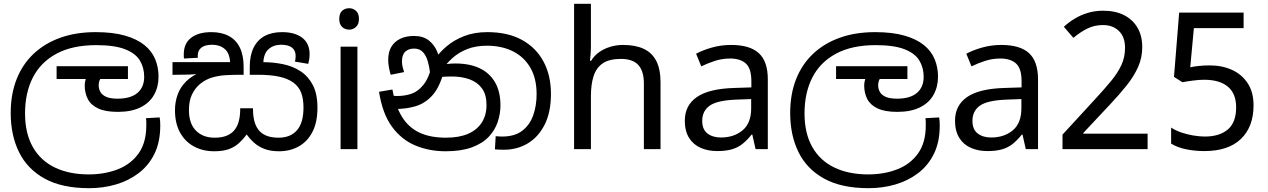

<svg xmlns="http://www.w3.org/2000/svg" viewBox="-20 -780 6631 1004"><path d="M446 204Q304 204 213.5 154Q123 104 79.5 15.5Q36 -73 36 -189Q36 -287 66.5 -365Q97 -443 155 -498Q213 -553 295 -582.5Q377 -612 480 -612Q570 -612 633 -594Q696 -576 735 -544.5Q774 -513 791.5 -470.5Q809 -428 809 -379Q809 -326 785.5 -284Q762 -242 714.5 -218.5Q667 -195 596 -195Q531 -195 493 -213Q455 -231 439 -262.5Q423 -294 423 -333Q423 -349 428 -365.5Q433 -382 440 -396L483 -374L441 -367H276V-434H649V-367H468L529 -398Q513 -383 504.5 -367.5Q496 -352 496 -334Q496 -316 504.5 -300Q513 -284 534.5 -274Q556 -264 595 -264Q663 -264 698.5 -294Q734 -324 734 -378Q734 -426 711.5 -463.5Q689 -501 634 -522.5Q579 -544 483 -544Q359 -544 276 -499.5Q193 -455 152 -375Q111 -295 111 -187Q111 -83 151.5 -11.5Q192 60 267 96Q342 132 444 132Q527 132 595.5 105.5Q664 79 704.5 22.5Q745 -34 745 -124Q745 -129 745 -141Q745 -153 743 -162L815 -166Q817 -155 817.5 -144.5Q818 -134 818 -123Q818 -38 788 23.5Q758 85 705.5 125Q653 165 586.5 184.5Q520 204 446 204Z M1440 11Q1395 11 1363.5 -1Q1332 -13 1309.5 -33Q1287 -53 1270 -77Q1250 -50 1227.5 -30Q1205 -10 1175 0.5Q1145 11 1100 11Q1041 11 994.5 -14Q948 -39 921.5 -87Q895 -135 895 -204Q895 -246 908.5 -284.5Q922 -323 953.5 -354.5Q985 -386 1037 -406L1039 -397Q1005 -391 968 -390Q931 -389 902 -389H882V-455H1183Q1181 -502 1155 -524Q1129 -546 1090 -546Q1052 -546 1033 -531Q1014 -516 1014 -489Q1014 -487 1014 -484Q1014 -481 1015 -478L942 -474Q941 -479 941 -485.5Q941 -492 941 -496Q941 -553 979.5 -582.5Q1018 -612 1085 -612Q1139 -612 1177 -591.5Q1215 -571 1234.5 -530.5Q1254 -490 1254 -430V-389H1234Q1199 -389 1162 -387Q1125 -385 1090 -375Q1055 -365 1025 -340Q999 -318 983.5 -285Q968 -252 968 -204Q968 -134 1004.5 -97Q1041 -60 1102 -60Q1140 -60 1165.5 -70.5Q1191 -81 1206.5 -100.5Q1222 -120 1229 -147.5Q1236 -175 1236 -208V-214H1303V-208Q1303 -176 1309.5 -149Q1316 -122 1331 -102Q1346 -82 1372 -71Q1398 -60 1437 -60Q1499 -60 1533 -99Q1567 -138 1567 -218Q1567 -264 1554.5 -296Q1542 -328 1513 -349Q1483 -370 1438 -379.5Q1393 -389 1327 -389H1286V-430Q1286 -490 1306 -530.5Q1326 -571 1363.5 -591.5Q1401 -612 1455 -612Q1522 -612 1560.5 -582.5Q1599 -553 1599 -496Q1599 -483 1597 -470.5Q1595 -458 1592 -446L1522 -458Q1524 -463 1525 -472.5Q1526 -482 1526 -487Q1526 -516 1507 -531Q1488 -546 1450 -546Q1411 -546 1385 -523.5Q1359 -501 1357 -452L1338 -455H1353Q1408 -455 1459.5 -444.5Q1511 -434 1551.5 -407.5Q1592 -381 1616 -335Q1640 -289 1640 -217Q1640 -140 1613.5 -89.5Q1587 -39 1541.5 -14Q1496 11 1440 11Z M1849 -536V0H1761V-536ZM1806 -737Q1826 -737 1841.5 -723.5Q1857 -710 1857 -681Q1857 -653 1841.5 -639Q1826 -625 1806 -625Q1784 -625 1769 -639Q1754 -653 1754 -681Q1754 -710 1769 -723.5Q1784 -737 1806 -737Z M2310 11Q2225 11 2152.5 -19Q2080 -49 2030 -117Q1980 -185 1962 -300L2032 -312Q2048 -224 2082.5 -168.5Q2117 -113 2173.5 -86.5Q2230 -60 2312 -60Q2381 -60 2428 -80.5Q2475 -101 2499.5 -139.5Q2524 -178 2524 -231Q2524 -285 2500.5 -317.5Q2477 -350 2436 -365Q2395 -380 2344 -380Q2310 -380 2284 -377.5Q2258 -375 2232 -368L2237 -420Q2256 -429 2286 -438.5Q2316 -448 2362 -448Q2436 -448 2488.5 -423Q2541 -398 2569 -349Q2597 -300 2597 -229Q2597 -185 2582.5 -142Q2568 -99 2535.5 -64.5Q2503 -30 2447.5 -9.5Q2392 11 2310 11ZM2615 3Q2602 3 2591.5 2.5Q2581 2 2568 1L2572 -68Q2578 -67 2589.5 -66.5Q2601 -66 2606 -66Q2671 -66 2710.5 -96Q2750 -126 2768 -176.5Q2786 -227 2786 -288Q2786 -370 2753 -426.5Q2720 -483 2661.5 -512Q2603 -541 2526 -541Q2468 -541 2423.5 -523.5Q2379 -506 2346 -476.5Q2313 -447 2289 -410L2297 -392Q2275 -317 2237.5 -277.5Q2200 -238 2151.5 -224Q2103 -210 2047 -210Q2037 -210 2021.5 -212.5Q2006 -215 1994 -221L1995 -286Q2009 -282 2027.5 -280Q2046 -278 2058 -278Q2095 -278 2129.5 -289Q2164 -300 2193 -335Q2222 -370 2241 -443L2251 -467Q2276 -504 2314.5 -537Q2353 -570 2406.5 -591Q2460 -612 2528 -612Q2636 -612 2710 -571Q2784 -530 2822.5 -457.5Q2861 -385 2861 -289Q2861 -193 2828 -128Q2795 -63 2739.5 -30Q2684 3 2615 3ZM2144 -592Q2193 -592 2222.5 -568.5Q2252 -545 2266.5 -509Q2281 -473 2284 -434L2229 -398Q2225 -432 2216.5 -461Q2208 -490 2191 -508Q2174 -526 2145 -526Q2117 -526 2099.5 -510Q2082 -494 2082 -459Q2082 -443 2085.5 -429.5Q2089 -416 2093 -403L2023 -389Q2017 -409 2013.5 -429.5Q2010 -450 2010 -467Q2010 -508 2026.5 -535.5Q2043 -563 2073.5 -577.5Q2104 -592 2144 -592Z M3070 -537Q3070 -518 3068.5 -498Q3067 -478 3065 -462H3071Q3088 -490 3114 -508Q3140 -526 3172 -535.5Q3204 -545 3238 -545Q3303 -545 3346.5 -524.5Q3390 -504 3412 -461Q3434 -418 3434 -349V0H3347V-343Q3347 -408 3318 -440Q3289 -472 3227 -472Q3167 -472 3133 -449.5Q3099 -427 3084.5 -383.5Q3070 -340 3070 -277V0H2982V-760H3070Z M3803 -545Q3901 -545 3948 -502Q3995 -459 3995 -365V0H3931L3914 -76H3910Q3887 -47 3862.5 -27.5Q3838 -8 3806.5 1Q3775 10 3730 10Q3682 10 3643.5 -7Q3605 -24 3583 -59.5Q3561 -95 3561 -149Q3561 -229 3624 -272.5Q3687 -316 3818 -320L3909 -323V-355Q3909 -422 3880 -448Q3851 -474 3798 -474Q3756 -474 3718 -461.5Q3680 -449 3647 -433L3620 -499Q3655 -518 3703 -531.5Q3751 -545 3803 -545ZM3829 -259Q3729 -255 3690.5 -227Q3652 -199 3652 -148Q3652 -103 3679.5 -82Q3707 -61 3750 -61Q3818 -61 3863 -98.5Q3908 -136 3908 -214V-262Z M4522 204Q4380 204 4289.5 154Q4199 104 4155.5 15.5Q4112 -73 4112 -189Q4112 -287 4142.5 -365Q4173 -443 4231 -498Q4289 -553 4371 -582.5Q4453 -612 4556 -612Q4646 -612 4709 -594Q4772 -576 4811 -544.5Q4850 -513 4867.5 -470.5Q4885 -428 4885 -379Q4885 -326 4861.5 -284Q4838 -242 4790.5 -218.5Q4743 -195 4672 -195Q4607 -195 4569 -213Q4531 -231 4515 -262.5Q4499 -294 4499 -333Q4499 -349 4504 -365.5Q4509 -382 4516 -396L4559 -374L4517 -367H4352V-434H4725V-367H4544L4605 -398Q4589 -383 4580.5 -367.5Q4572 -352 4572 -334Q4572 -316 4580.5 -300Q4589 -284 4610.5 -274Q4632 -264 4671 -264Q4739 -264 4774.5 -294Q4810 -324 4810 -378Q4810 -426 4787.5 -463.5Q4765 -501 4710 -522.5Q4655 -544 4559 -544Q4435 -544 4352 -499.5Q4269 -455 4228 -375Q4187 -295 4187 -187Q4187 -83 4227.5 -11.5Q4268 60 4343 96Q4418 132 4520 132Q4603 132 4671.5 105.5Q4740 79 4780.5 22.5Q4821 -34 4821 -124Q4821 -129 4821 -141Q4821 -153 4819 -162L4891 -166Q4893 -155 4893.5 -144.5Q4894 -134 4894 -123Q4894 -38 4864 23.5Q4834 85 4781.5 125Q4729 165 4662.5 184.5Q4596 204 4522 204Z M5216 -545Q5314 -545 5361 -502Q5408 -459 5408 -365V0H5344L5327 -76H5323Q5300 -47 5275.5 -27.5Q5251 -8 5219.5 1Q5188 10 5143 10Q5095 10 5056.5 -7Q5018 -24 4996 -59.5Q4974 -95 4974 -149Q4974 -229 5037 -272.5Q5100 -316 5231 -320L5322 -323V-355Q5322 -422 5293 -448Q5264 -474 5211 -474Q5169 -474 5131 -461.5Q5093 -449 5060 -433L5033 -499Q5068 -518 5116 -531.5Q5164 -545 5216 -545ZM5242 -259Q5142 -255 5103.5 -227Q5065 -199 5065 -148Q5065 -103 5092.5 -82Q5120 -61 5163 -61Q5231 -61 5276 -98.5Q5321 -136 5321 -214V-262Z M5536 -76 5707 -262Q5756 -315 5790.5 -357Q5825 -399 5844 -440Q5863 -481 5863 -530Q5863 -587 5831 -618Q5799 -649 5748 -649Q5702 -649 5664.5 -630Q5627 -611 5593 -582L5543 -640Q5569 -664 5600.5 -683Q5632 -702 5669.5 -713Q5707 -724 5749 -724Q5812 -724 5857.5 -701Q5903 -678 5928 -635.5Q5953 -593 5953 -533Q5953 -478 5931 -429Q5909 -380 5870.5 -332Q5832 -284 5782 -231L5645 -85V-81H5981V0H5536Z M6278 10Q6228 10 6182 0.5Q6136 -9 6104 -29V-113Q6126 -98 6156.5 -87.5Q6187 -77 6220 -71.5Q6253 -66 6280 -66Q6357 -66 6400.5 -103Q6444 -140 6444 -219Q6444 -290 6401 -326.5Q6358 -363 6276 -363Q6250 -363 6216.5 -358.5Q6183 -354 6163 -350L6119 -378L6146 -714H6483V-633H6223L6204 -428Q6220 -432 6247.5 -435Q6275 -438 6306 -438Q6371 -438 6422.5 -414.5Q6474 -391 6504.5 -344.5Q6535 -298 6535 -229Q6535 -117 6469 -53.5Q6403 10 6278 10Z"/></svg>

Font: lsinhala25
Style: Book
Weight: 400
Designer: Jelle Bosma - Monotype Design Team
Foundry: Monotype Imaging Inc.
Version: Version 2.003